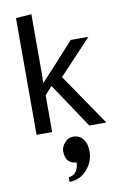

<svg xmlns="http://www.w3.org/2000/svg" viewBox="-110 -795 762 1176"><g transform="rotate(-10 270.5 -207.0)"><path d="M75 0ZM509 0H403L217 -279L172 -229V0H75V-726L172 -733V-382Q172 -370 171.5 -343.5Q171 -317 171 -305Q187 -322 216 -354Q245 -386 255 -396L382 -536H492L290 -321ZM293 50Q332 50 354.5 78.5Q377 107 377 155Q377 220 333 269.5Q289 319 224 319V290Q252 289 269.5 266Q287 243 287 209Q218 206 218 126Q218 102 239.5 76Q261 50 293 50Z"/></g></svg>

Font: Myanmar Chatu
Style: Regular
Weight: 400
Designer: Danh Hong
Foundry: Google Inc.
Version: Version 2.00 November 20, 2015